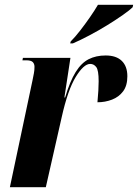

<svg xmlns="http://www.w3.org/2000/svg" viewBox="-20 -776 572 796"><path d="M115 -444Q118 -459 120.5 -472Q123 -485 123 -499Q123 -511 116 -518.5Q109 -526 88 -526H73L75 -536H272L247 -372H250Q270 -439 293.5 -477Q317 -515 347.5 -530.5Q378 -546 418 -546Q462 -546 485 -523.5Q508 -501 508 -460Q508 -421 490.5 -397.5Q473 -374 444.5 -363Q416 -352 384 -352Q389 -405 389 -439Q389 -485 379 -498Q369 -511 354 -511Q327 -511 294 -457Q261 -403 236 -291L170 0H21ZM273 -604Q292 -623 312.5 -649.5Q333 -676 352.5 -704Q372 -732 386 -756H532L530 -746Q518 -734 489.5 -714Q461 -694 424.5 -671.5Q388 -649 350 -629Q312 -609 282 -596H271Z"/></svg>

Font: Noto Serif Display ExtraCondensed ExtraBold
Style: Italic
Weight: 800
Width: 2
Italic angle: -12°
Designer: Monotype Design Team
Foundry: Monotype Imaging Inc.
Version: Version 2.009